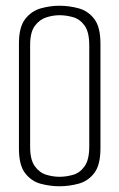

<svg xmlns="http://www.w3.org/2000/svg" viewBox="-20 -643 416 669"><path d="M187 6Q155 6 122.5 -2.5Q90 -11 68 -39Q46 -67 46 -125V-492Q46 -549 68 -577Q90 -605 122.5 -614Q155 -623 187 -623Q221 -623 254 -614Q287 -605 308.5 -577Q330 -549 330 -491V-126Q330 -68 308.5 -40Q287 -12 254 -3Q221 6 187 6ZM187 -590Q165 -590 141.5 -582.5Q118 -575 101.5 -553Q85 -531 85 -486V-131Q85 -86 101.5 -63.5Q118 -41 141.5 -34Q165 -27 187 -27Q211 -27 235 -34Q259 -41 275 -64Q291 -87 291 -132V-485Q291 -531 275 -553.5Q259 -576 235 -583Q211 -590 187 -590Z"/></svg>

Font: Smooch Sans Light
Style: Regular
Weight: 300
Designer: Robert E. Leuschke
Foundry: Robert E. Leuschke
Version: Version 1.010; ttfautohint (v1.8.3)